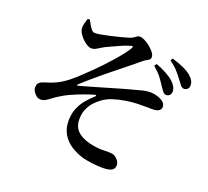

<svg xmlns="http://www.w3.org/2000/svg" viewBox="-138 -948 1277 1179"><g transform="rotate(20 500.0 -359.0)"><path d="M946 -568Q932 -569 922.5 -582Q913 -595 899 -613Q885 -632 864.5 -655.5Q844 -679 809 -705L819 -719Q857 -708 890 -693.5Q923 -679 944 -662Q962 -647 970.5 -631.5Q979 -616 978 -599Q978 -585 968.5 -576.5Q959 -568 946 -568ZM855 -495Q843 -496 833 -509Q823 -522 811 -540Q797 -562 779 -586Q761 -610 727 -639L738 -654Q775 -640 805.5 -623.5Q836 -607 856 -589Q889 -557 888 -527Q887 -512 878.5 -503.5Q870 -495 855 -495ZM642 59Q611 59 574.5 54.5Q538 50 511 43Q466 30 428.5 5.5Q391 -19 369.5 -56Q348 -93 348 -143Q348 -189 363.5 -225Q379 -261 402 -288Q425 -315 448 -335Q456 -342 454.5 -345.5Q453 -349 442 -346Q395 -332 342.5 -311Q290 -290 257 -270Q226 -252 206.5 -237Q187 -222 172.5 -213.5Q158 -205 141 -205Q127 -205 114.5 -214Q102 -223 93.5 -237Q85 -251 85 -265Q85 -280 91.5 -290Q98 -300 114 -307Q132 -313 157.5 -321.5Q183 -330 203 -340Q236 -356 271.5 -384Q307 -412 345 -450Q361 -465 383.5 -487Q406 -509 431 -535.5Q456 -562 480.5 -589.5Q505 -617 525 -642.5Q545 -668 558 -689Q566 -702 562.5 -705Q559 -708 546 -703Q526 -698 499.5 -686.5Q473 -675 447.5 -663Q422 -651 402 -642Q385 -633 373 -625Q361 -617 350.5 -612Q340 -607 326 -607Q315 -607 299.5 -615.5Q284 -624 268.5 -639Q253 -654 242 -672.5Q231 -691 231 -709Q231 -721 235.5 -738.5Q240 -756 245 -769L258 -771Q266 -756 275 -740.5Q284 -725 293.5 -714Q303 -703 313 -703Q326 -702 351 -706.5Q376 -711 407.5 -718Q439 -725 470 -733Q501 -741 524 -748Q542 -754 551 -760.5Q560 -767 567 -772Q574 -777 585 -777Q598 -777 616.5 -767.5Q635 -758 653 -743.5Q671 -729 683 -713Q695 -697 695 -684Q695 -672 688 -666Q681 -660 670 -654.5Q659 -649 648 -639Q621 -617 590.5 -592Q560 -567 526.5 -540.5Q493 -514 459 -486Q425 -458 391 -429Q357 -400 325 -370Q322 -367 323 -364.5Q324 -362 328 -363Q358 -371 396 -382Q434 -393 473.5 -404.5Q513 -416 548.5 -426.5Q584 -437 609 -444Q663 -458 698.5 -468Q734 -478 762 -478Q783 -478 806.5 -471Q830 -464 846.5 -451Q863 -438 863 -419Q863 -403 849.5 -393.5Q836 -384 805 -384Q787 -384 764 -384.5Q741 -385 710 -384Q676 -383 634.5 -376.5Q593 -370 555 -357.5Q517 -345 491 -325Q469 -309 450 -288Q431 -267 419 -238.5Q407 -210 407 -171Q408 -118 445 -89Q482 -60 543 -50Q583 -43 616 -44.5Q649 -46 669 -43Q687 -40 703.5 -22.5Q720 -5 720 14Q720 39 700.5 49Q681 59 642 59Z"/></g></svg>

Font: Noto Serif HK ExtraLight SemiBold
Style: Regular
Weight: 600
Version: Version 2.002-H1;hotconv 1.1.0;makeotfexe 2.6.0